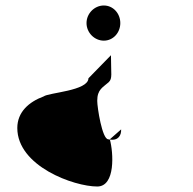

<svg xmlns="http://www.w3.org/2000/svg" viewBox="-20 -703 703 699"><path d="M43 -237C43 -98 249 -24 334 -24C401 -24 393 -148 380 -195C378 -195 376 -195 374 -196C352 -196 334 -312 334 -336C334 -378 355 -385 376 -404C390 -418 384 -432 384 -502L302 -418C301 -372 157 -366 139 -352C85 -332 43 -295 43 -237ZM295 -619C295 -584 324 -555 358 -555C392 -555 418 -584 418 -619C418 -654 392 -683 358 -683C324 -683 295 -654 295 -619ZM380 -195C411 -190 422 -211 421 -232L380 -196Z"/></svg>

Font: Ampere
Style: SCExt
Weight: 400
Version: Version 1